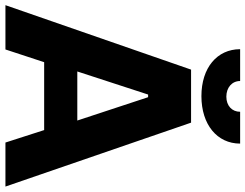

<svg xmlns="http://www.w3.org/2000/svg" viewBox="-126 -804 925 724"><g transform="rotate(90 337.0 -442.5)"><path d="M161 -885C161 -798 231 -739 338 -739C445 -739 517 -798 517 -885H397C397 -854 374 -833 340 -833C306 -833 281 -854 281 -885ZM-5 0H162L210 -146H466L513 0H679L438 -700H238ZM245 -271 332 -538H342L430 -271Z"/></g></svg>

Font: Fixel Display Bold
Style: Bold
Weight: 700
Designer: AlfaBravo + MacPaw
Foundry: Kyrylo Tkachov, Marchela Mozhyna, Serhii Makarenko, Maria Weinstein, Zakhar Kryvoshyya
Version: Version 1.211